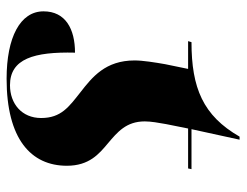

<svg xmlns="http://www.w3.org/2000/svg" viewBox="-100 -618 728 567"><g transform="rotate(90 263.5 -334.0)"><path d="M212 10C390 10 469 -62 469 -168C469 -234 434 -263 403 -289C370 -317 338 -343 338 -398C338 -416 342 -439 346 -461L359 -526H477L479 -536H361L392 -678H383C321 -570 239 -536 104 -536L101 -526H183L169 -458C164 -429 158 -393 158 -368C158 -282 207 -243 252 -208C295 -174 328 -151 328 -92C328 -35 286 0 231 0C153 0 132 -71 135 -192C65 -192 13 -164 13 -99C13 -30 90 10 212 10Z"/></g></svg>

Font: Noto Serif Display ExtraBold
Style: Italic
Weight: 800
Italic angle: -12°
Designer: Monotype Design Team
Foundry: Monotype Imaging Inc.
Version: Version 2.009